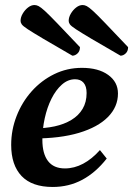

<svg xmlns="http://www.w3.org/2000/svg" viewBox="-20 -732 530 764"><path d="M189.7 12Q107.4 12 65.9 -31.5Q24.5 -75.1 24.5 -155.5Q24.5 -215.2 46.1 -270.4Q67.6 -325.6 106 -368.7Q144.5 -411.8 195.6 -436.9Q246.8 -462 305.9 -462Q371.7 -462 410.5 -433.9Q449.4 -405.8 449.4 -360Q449.4 -306.9 409.5 -266.4Q369.6 -226 294.4 -203.4Q219.3 -180.9 112 -180.9L114 -221Q159.3 -221 197.4 -229.2Q235.6 -237.5 264.3 -254.9Q293 -272.3 308.8 -299Q324.6 -325.7 324.6 -361.7Q324.6 -389 312.5 -402.8Q300.5 -416.6 278.7 -416.6Q250.2 -416.6 226.2 -395.3Q202.2 -374.1 184.8 -339.2Q167.4 -304.3 158 -261.4Q148.6 -218.5 148.6 -175.3Q148.6 -120.6 171 -91.2Q193.5 -61.8 238.4 -61.8Q275.5 -61.8 310.7 -80.5Q345.9 -99.2 377.6 -134.8L404.7 -101.1Q361 -45.3 307.4 -16.6Q253.9 12 189.7 12ZM268 -510.4Q193.9 -553.1 151.8 -578Q109.7 -603 90.4 -615.7Q71.1 -628.4 66.5 -635.3Q61.8 -642.3 61.8 -648.7Q61.8 -663.4 70.5 -678Q79.2 -692.7 91.7 -702.3Q104.1 -712 117.3 -712Q125.2 -712 133.6 -707.7Q142 -703.5 158.9 -688.2Q175.7 -672.8 208.3 -638.8Q240.8 -604.8 298.2 -544.4Q298.2 -528.5 288.6 -519.5Q279 -510.4 268 -510.4ZM459.6 -510.4Q385.4 -553.1 343.3 -578Q301.3 -603 282 -615.7Q262.7 -628.4 258 -635.3Q253.3 -642.3 253.3 -648.7Q253.3 -663.4 262 -678Q270.7 -692.7 283.2 -702.3Q295.6 -712 308.9 -712Q316.7 -712 325.1 -707.7Q333.6 -703.5 350.4 -688.2Q367.3 -672.8 399.8 -638.8Q432.3 -604.8 489.7 -544.4Q489.7 -528.5 480.1 -519.5Q470.5 -510.4 459.6 -510.4Z"/></svg>

Font: Petrona
Style: Italic
Weight: 400
Italic angle: -9°
Designer: Ringo R. Seeber
Foundry: Ringo R. Seeber
Version: Version 2.001; ttfautohint (v1.8.3)